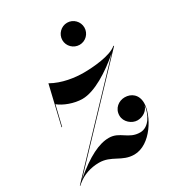

<svg xmlns="http://www.w3.org/2000/svg" viewBox="-214 -768 805 879"><g transform="rotate(-30 189.0 -328.5)"><path d="M215 -608.5C215 -576.5 241.5 -550.5 273.5 -550.5C305.5 -550.5 331.5 -576.5 331.5 -608.5C331.5 -640.5 305.5 -667 273.5 -667C241.5 -667 215 -640.5 215 -608.5ZM-38.5 2H-38C-6.5 -25 36 -39 79.5 -39C145.5 -39 174 10 239 10C327.5 10 395.5 -107.5 395.5 -172.5C395.5 -217.5 365 -239.5 331 -239.5C299.5 -239.5 268.5 -217 268.5 -178.5C268.5 -144.5 301 -118.5 330 -118.5C357 -118.5 384 -134.5 392 -161.5C388 -119.5 360.5 -64.5 313 -64.5C251 -64.5 233.5 -115 175 -115C124 -115 61.5 -85.5 -25 -12L407 -467.5L404.5 -469.5C369 -437.5 273.5 -430.5 225.5 -430.5C179.5 -430.5 114.5 -439 61 -469.5L12.5 -265H15.5L41 -370.5C67 -349 117 -329.5 161 -329.5C225.5 -329.5 311.5 -384.5 380.5 -444L-49 8.5L-47 7L-48.5 8.5L-47 10C-44 7.5 -41.5 4.5 -38.5 2Z"/></g></svg>

Font: Bodoni* 72pt Medium
Style: Italic
Weight: 500
Italic angle: -13°
Version: Version 2.3